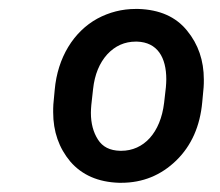

<svg xmlns="http://www.w3.org/2000/svg" viewBox="-20 -741 488 425"><path d="M286.1 -721.2C284.2 -721.2 282.2 -721.2 280.3 -721.2C250 -721.2 221.7 -713.9 195.3 -699.7C143.1 -670.9 107.4 -613.8 101.1 -542L98.1 -509.8C97.7 -503.9 97.7 -498 97.7 -492.7C97.7 -449.7 110.4 -413.6 135.7 -383.3C161.6 -353.5 197.3 -337.9 243.2 -336.4C245.1 -336.4 247.1 -336.4 248.5 -336.4C295.9 -336.4 336.4 -353 370.1 -385.7C403.8 -418.5 422.9 -461.9 427.7 -515.1L430.7 -547.4C431.2 -553.2 431.2 -559.1 431.2 -564.9C431.2 -606.9 418.9 -643.1 394 -673.3C369.1 -704.1 333 -719.7 286.1 -721.2ZM186 -543.5C189.5 -576.2 200.2 -601.6 217.3 -620.6C234.9 -639.6 255.9 -648.9 280.8 -648.9C281.7 -648.9 282.2 -648.9 283.2 -648.9C328.6 -647.5 348.1 -613.8 348.1 -565.4C348.1 -560.1 347.7 -554.2 347.2 -547.9L343.3 -513.7C335.4 -446.8 297.9 -407.2 248.5 -407.2C247.6 -407.2 247.1 -407.2 246.1 -407.2C223.1 -407.7 207 -416 196.8 -432.1C186.5 -448.2 181.2 -467.8 181.2 -491.2C181.2 -496.6 181.6 -502.4 182.1 -508.3Z"/></svg>

Font: Roboto Medium
Style: Italic
Weight: 500
Italic angle: -12°
Designer: Google
Version: Version 2.137; 2017